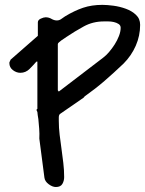

<svg xmlns="http://www.w3.org/2000/svg" viewBox="-20 -750 582 770"><path d="M137.7 -194.3Q138.7 -213.9 137.2 -233.4Q135.7 -252.9 133.8 -272.5Q132.8 -277.3 131.3 -288.1Q129.9 -298.8 129.9 -300.8Q129.9 -301.8 127.9 -305.2Q126 -308.6 126 -309.6L127.9 -311.5Q130.9 -314.5 129.9 -314.5V-502.9H126Q114.3 -489.3 98.6 -473.6Q83 -458 61.5 -458Q45.9 -458 31.7 -468.8Q17.6 -479.5 17.6 -497.1V-499Q17.6 -500 18.6 -502Q19.5 -503.9 20.5 -505.9Q21.5 -508.8 22.5 -510.7L131.8 -606.4V-660.2Q131.8 -669.9 143.6 -675.3Q155.3 -680.7 163.1 -680.7Q175.8 -680.7 186.5 -674.3Q197.3 -668 208 -668Q217.8 -668 225.6 -673.8Q233.4 -679.7 241.2 -684.6Q278.3 -707 313 -718.8Q347.7 -730.5 390.6 -730.5Q409.2 -730.5 435.1 -727.1Q460.9 -723.6 484.9 -714.8Q508.8 -706.1 525.4 -690.4Q542 -674.8 542 -650.4Q542 -606.4 524.4 -566.4Q506.8 -526.4 475.6 -495.1Q434.6 -456.1 398.9 -425.3Q363.3 -394.5 319.3 -363.3Q318.4 -362.3 317.4 -360.8Q316.4 -359.4 315.4 -358.4L220.7 -293Q215.8 -289.1 215.8 -278.8Q215.8 -268.6 215.8 -265.6Q215.8 -237.3 219.2 -209.5Q222.7 -181.6 226.6 -153.3Q230.5 -125 233.9 -96.7Q237.3 -68.4 237.3 -40Q237.3 -24.4 230 -12.2Q222.7 0 204.1 0Q190.4 0 175.3 -11.2Q160.2 -22.5 158.2 -37.1ZM215.8 -382.8 393.6 -518.6Q405.3 -527.3 417.5 -541.5Q429.7 -555.7 439.9 -571.8Q450.2 -587.9 457 -605.5Q463.9 -623 463.9 -638.7Q463.9 -648.4 455.6 -653.8Q447.3 -659.2 436.5 -661.6Q425.8 -664.1 414.6 -664.1Q403.3 -664.1 396.5 -664.1Q352.5 -664.1 315.9 -644Q279.3 -624 246.1 -601.6Q244.1 -599.6 238.3 -596.2Q232.4 -592.8 226.6 -588.4Q220.7 -584 216.3 -580.1Q211.9 -576.2 211.9 -573.2V-387.7Z"/></svg>

Font: Covered By Your Grace
Style: Regular
Weight: 400
Designer: Kimberly Geswein
Foundry: Kimberly Geswein
Version: Version 1.0